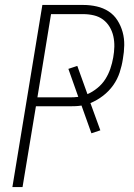

<svg xmlns="http://www.w3.org/2000/svg" viewBox="-20 -755 540 775"><path d="M30 0 151 -735H316Q344 -735 370.5 -729Q397 -723 418.5 -709Q440 -695 454 -673Q468 -651 475 -625.5Q482 -600 481.5 -572.5Q481 -545 476 -517Q472 -490 463 -462.5Q454 -435 437 -411Q420 -387 396 -368.5Q372 -350 345 -339L385 -229L349 -217L309 -329Q297 -327 285.5 -326.5Q274 -326 262 -326H125L71 0ZM131 -362H262Q271 -362 279.5 -362.5Q288 -363 296 -364L256 -477L292 -489L333 -375Q354 -384 373.5 -400Q393 -416 405.5 -436Q418 -456 425.5 -478Q433 -500 437 -523Q441 -545 441.5 -566.5Q442 -588 437.5 -608.5Q433 -629 422.5 -646.5Q412 -664 396 -676Q380 -688 359 -693Q338 -698 316 -698H186Z"/></svg>

Font: Iosevka Term Curly XLt Obl
Style: Regular
Weight: 200
Italic angle: -9°
Designer: Belleve Invis
Foundry: Belleve Invis
Version: Version 32.3.0